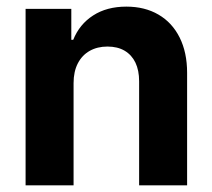

<svg xmlns="http://www.w3.org/2000/svg" viewBox="-20 -557 638 577"><path d="M201.1 0H56.9V-530.3H194.3V-437.3H200Q218.9 -484.2 260 -510.6Q301.1 -537.1 359.7 -537.1Q415 -537.1 456.1 -513.2Q497.3 -489.3 519.8 -444.4Q542.3 -399.5 542.3 -338V0H398.1V-312.8Q398.1 -345.5 387 -368.8Q375.8 -392 354.5 -404.6Q333.2 -417.1 302.8 -417.1Q272.6 -417.1 249.5 -404.1Q226.5 -391.1 213.8 -366.4Q201.1 -341.7 201.1 -307.3Z"/></svg>

Font: Pretendard Std Variable
Style: Regular
Weight: 400
Designer: Base glyphs from Inter by Rasmus Andersson; Hangeul glyphs from Noto Sans CJK(Source Han Sans) by Jang Soo-young and Kan
Foundry: Kil Hyung-jin
Version: Version 1.309;Glyphs 3.2 (3225)